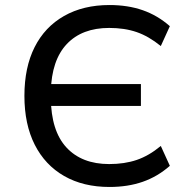

<svg xmlns="http://www.w3.org/2000/svg" viewBox="-20 -734 759 763"><path d="M415 9Q311 9 235 -34.5Q159 -78 118 -159Q77 -240 77 -353Q77 -466 117.5 -546.5Q158 -627 234.5 -670.5Q311 -714 415 -714Q488 -714 547 -693.5Q606 -673 655 -630L619 -551Q571 -590 523 -606.5Q475 -623 414 -623Q306 -623 245.5 -559Q185 -495 182 -371L151 -400H540V-313H149L182 -345Q183 -214 244 -148Q305 -82 414 -82Q475 -82 523.5 -98.5Q572 -115 619 -154L655 -75Q606 -32 547 -11.5Q488 9 415 9Z"/></svg>

Font: Nunito Sans 7pt Medium
Style: Regular
Weight: 500
Designer: Vernon Adams
Foundry: Vernon Adams
Version: Version 3.101;gftools[0.9.27]